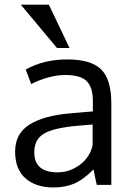

<svg xmlns="http://www.w3.org/2000/svg" viewBox="-20 -806 576 837"><path d="M45.9 0ZM129.4 -141.6Q129.4 -54.7 231.4 -54.7Q282.7 -54.7 326.9 -86.7Q371.1 -118.7 383.8 -172.9V-263.2Q381.3 -263.2 354.2 -260.7Q327.1 -258.3 318.8 -257.8Q212.9 -248.5 171.1 -223.1Q129.4 -197.8 129.4 -141.6ZM92.3 -502.9Q170.4 -546.9 273.7 -546.9Q377 -546.9 421.1 -503.2Q465.3 -459.5 465.3 -354.5V0H401.9Q394.5 -31.2 387.7 -67.4Q343.3 -22.9 304.2 -5.9Q265.1 11.2 212.4 11.2Q137.2 11.2 91.6 -28.1Q45.9 -67.4 45.9 -145.3Q45.9 -223.1 108.2 -262.7Q170.4 -302.2 287.6 -312Q303.7 -313.5 336.2 -316.2Q368.7 -318.8 384.8 -320.3V-367.7Q384.8 -424.3 358.4 -451.7Q332 -479 264.2 -479Q196.3 -479 115.7 -439.9ZM228.5 -596.7 70.8 -785.6H192.9L283.2 -596.7Z"/></svg>

Font: Oxygen
Style: Normal
Weight: 400
Designer: Vernon Adams
Foundry: Vernon Adams
Version: Version Release 0.2.2 webfont; ttfautohint (v0.8.52-bc40) -l